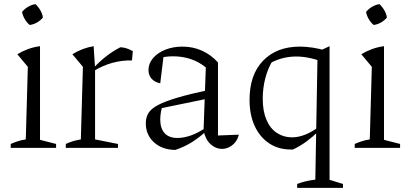

<svg xmlns="http://www.w3.org/2000/svg" viewBox="-20 -717 1979 931"><path d="M32 0V-19Q48 -26 66 -32Q84 -38 105 -41L115 -393L64 -454Q89 -469 116 -479Q143 -489 174 -493V-39L252 -19V0ZM152 -697Q166 -684 176 -666.5Q186 -649 188 -632Q177 -618 159.5 -608Q142 -598 124 -596Q110 -607 100 -624.5Q90 -642 87 -659Q99 -674 116 -684Q133 -694 152 -697Z M620 -424Q522 -426 435 -373V-389Q465 -421 497 -445.5Q529 -470 564 -488Q581 -487 595.5 -482Q610 -477 624 -469ZM299 0V-19Q314 -26 331 -31.5Q348 -37 372 -41L382 -393L331 -454Q379 -484 434 -493L441 -387V-41L552 -19V0Z M1056 5Q1027 5 1002 -17Q977 -39 967 -83L978 -390Q912 -444 818 -444Q798 -444 778.5 -441Q759 -438 741 -433L774 -452L757 -313Q729 -319 714.5 -336Q700 -353 700 -377Q700 -409 722 -435Q744 -461 781.5 -476Q819 -491 865 -491Q916 -491 960 -471Q1004 -451 1037 -414V-60L1138 -64Q1133 -42 1120 -26.5Q1107 -11 1090.5 -3Q1074 5 1056 5ZM830 10Q766 9 726.5 -27Q687 -63 687 -120Q687 -148 700 -169Q713 -190 746 -207.5Q779 -225 839 -243Q899 -261 993 -281V-240L746 -189L767 -201Q762 -186 759.5 -168.5Q757 -151 757 -137Q757 -95 778 -71.5Q799 -48 841 -48Q872 -48 908 -61Q944 -74 984 -102V-85Q950 -53 913.5 -29.5Q877 -6 830 10Z M1390 8Q1330 8 1285 -22Q1240 -52 1215 -106Q1190 -160 1190 -233Q1190 -355 1256 -423Q1322 -491 1434 -491Q1464 -491 1496.5 -486Q1529 -481 1563 -471L1551 -415Q1478 -443 1416 -443Q1379 -443 1344 -433Q1309 -423 1276 -403L1302 -423Q1279 -386 1266.5 -338Q1254 -290 1254 -238Q1254 -178 1272 -136Q1290 -94 1322.5 -72.5Q1355 -51 1396 -51Q1425 -51 1457 -63Q1489 -75 1523 -100V-79Q1497 -54 1466 -31Q1435 -8 1400 8Q1397 8 1395 8Q1393 8 1390 8ZM1421 194V175Q1442 167 1463 162Q1484 157 1509 154L1520 -466L1578 -493V155L1643 175V194Z M1700 0V-19Q1716 -26 1734 -32Q1752 -38 1773 -41L1783 -393L1732 -454Q1757 -469 1784 -479Q1811 -489 1842 -493V-39L1920 -19V0ZM1820 -697Q1834 -684 1844 -666.5Q1854 -649 1856 -632Q1845 -618 1827.5 -608Q1810 -598 1792 -596Q1778 -607 1768 -624.5Q1758 -642 1755 -659Q1767 -674 1784 -684Q1801 -694 1820 -697Z"/></svg>

Font: Piazzolla 24pt Light
Style: Regular
Weight: 300
Designer: Juan Pablo del Peral
Foundry: Huerta Tipografica
Version: Version 2.005